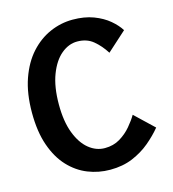

<svg xmlns="http://www.w3.org/2000/svg" viewBox="-117 -880 892 990"><g transform="rotate(-15 329.5 -385.0)"><path d="M350 14Q288 14 231.5 -8.5Q175 -31 130.8 -78.2Q86.5 -125.5 60.8 -199Q35 -272.5 35 -374Q35 -477 62 -554Q89 -631 135.2 -682Q181.5 -733 240 -758.5Q298.5 -784 361 -784Q424 -784 472.2 -765.8Q520.5 -747.5 553.5 -719.5Q586.5 -691.5 604 -663L501 -570Q475 -611.5 440.5 -640.2Q406 -669 355 -669Q309.5 -669 269.5 -635.8Q229.5 -602.5 204.8 -537.8Q180 -473 180 -379Q180 -288.5 203.8 -226.5Q227.5 -164.5 266.5 -132.8Q305.5 -101 352 -101Q397.5 -101 432.8 -122.2Q468 -143.5 493.5 -173.8Q519 -204 534 -230L634 -135Q604.5 -99 563.8 -64.8Q523 -30.5 470 -8.2Q417 14 350 14Z"/></g></svg>

Font: Junction
Style: Bold
Weight: 700
Designer: Caroline Hadilaksono
Foundry: Caroline Hadilaksono, Tyler Finck, The League of Moveable Type
Version: Version 2.000; ttfautohint (v1.8.3)